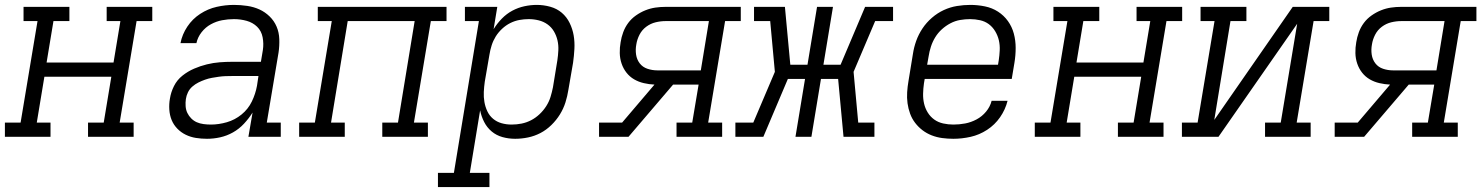

<svg xmlns="http://www.w3.org/2000/svg" viewBox="-33 -558 6053 783"><path d="M-13 0V-58H51L120 -472H63V-530H250V-472H185L157 -303H430L458 -472H402V-530H588V-472H524L455 -58H512V0H326V-58H390L421 -245H148L117 -58H173V0Z M811 8Q788 8 766 4.5Q744 1 724.5 -8.5Q705 -18 690 -33.5Q675 -49 667 -68.5Q659 -88 657.5 -111Q656 -134 660 -156Q664 -182 676.5 -207Q689 -232 711 -249.5Q733 -267 758.5 -278Q784 -289 810.5 -295.5Q837 -302 863 -304Q889 -306 915 -306H1031L1039 -354Q1043 -380 1038 -406Q1033 -432 1015.5 -449Q998 -466 973 -473Q948 -480 921 -480Q897 -480 873 -475.5Q849 -471 827 -459Q805 -447 789 -426.5Q773 -406 768 -382H703Q710 -418 731 -449.5Q752 -481 783.5 -501.5Q815 -522 850.5 -530Q886 -538 921 -538Q948 -538 975 -534Q1002 -530 1025 -519.5Q1048 -509 1066.5 -491Q1085 -473 1095 -449.5Q1105 -426 1106 -398.5Q1107 -371 1103 -344L1055 -58H1112V0H980L997 -99Q982 -75 962 -53.5Q942 -32 917 -18Q892 -4 865 2Q838 8 811 8ZM827 -50Q859 -50 892 -59.5Q925 -69 952 -91Q979 -113 994 -144Q1009 -175 1015 -208L1021 -248H915Q901 -248 887 -247.5Q873 -247 859 -245Q845 -243 831 -240.5Q817 -238 803 -233Q789 -228 776 -221.5Q763 -215 751.5 -205Q740 -195 733.5 -181.5Q727 -168 725 -154Q723 -140 724 -125Q725 -110 731 -97.5Q737 -85 747 -75Q757 -65 769.5 -59.5Q782 -54 797 -52Q812 -50 827 -50Z M1187 0V-58H1251L1320 -472H1263V-530H1788V-472H1724L1655 -58H1712V0H1526V-58H1590L1658 -472H1385L1317 -58H1373V0Z M1753 205V147H1818L1920 -472H1863V-530H1995L1980 -439Q1994 -462 2013.5 -482Q2033 -502 2056.5 -514.5Q2080 -527 2105.5 -532.5Q2131 -538 2156 -538Q2184 -538 2211 -530.5Q2238 -523 2258 -506Q2278 -489 2290 -464.5Q2302 -440 2306.5 -413.5Q2311 -387 2309.5 -358.5Q2308 -330 2304 -302L2285 -192Q2281 -166 2273 -140.5Q2265 -115 2250.5 -91.5Q2236 -68 2215.5 -48Q2195 -28 2171 -15.5Q2147 -3 2120.5 2.5Q2094 8 2068 8Q2041 8 2016 1Q1991 -6 1972 -22Q1953 -38 1941.5 -60.5Q1930 -83 1925 -108L1883 147H1963V205ZM2053 -50Q2074 -50 2094 -54Q2114 -58 2132.5 -67.5Q2151 -77 2167 -92Q2183 -107 2194.5 -125Q2206 -143 2212 -162.5Q2218 -182 2222 -202L2240 -312Q2243 -332 2244 -353Q2245 -374 2240.5 -393.5Q2236 -413 2226 -430Q2216 -447 2200 -458.5Q2184 -470 2164 -475Q2144 -480 2123 -480Q2104 -480 2085 -476.5Q2066 -473 2048 -464Q2030 -455 2014.5 -440.5Q1999 -426 1988.5 -409Q1978 -392 1972 -373Q1966 -354 1963 -335L1944 -225Q1941 -204 1940 -183Q1939 -162 1942.5 -142Q1946 -122 1954.5 -104Q1963 -86 1978 -73.5Q1993 -61 2012.5 -55.5Q2032 -50 2053 -50Z M2410 0V-58H2504L2636 -213Q2614 -214 2592.5 -219Q2571 -224 2553 -234.5Q2535 -245 2522 -261.5Q2509 -278 2502 -298.5Q2495 -319 2494.5 -341.5Q2494 -364 2498 -386Q2501 -406 2508.5 -426.5Q2516 -447 2529 -464.5Q2542 -482 2560.5 -495Q2579 -508 2599 -516Q2619 -524 2639.5 -527Q2660 -530 2681 -530H2988V-472H2924L2855 -58H2912V0H2726V-58H2790L2816 -213H2712L2530 0ZM2648 -271H2825L2858 -472H2681Q2661 -472 2640.5 -467Q2620 -462 2602.5 -449Q2585 -436 2575 -416.5Q2565 -397 2562 -377Q2558 -356 2561 -335.5Q2564 -315 2576 -299.5Q2588 -284 2607.5 -277.5Q2627 -271 2648 -271Z M2966 0V-58H3039L3127 -265L3108 -472H3042V-530H3168L3190 -294H3260L3299 -530H3364L3325 -294H3395L3495 -530H3609V-472H3536L3448 -265L3467 -58H3533V0H3407L3385 -236H3315L3276 0H3211L3250 -236H3180L3080 0Z M3855 8Q3832 8 3809.5 5Q3787 2 3766.5 -6Q3746 -14 3729 -27Q3712 -40 3699 -57Q3686 -74 3678.5 -94.5Q3671 -115 3668 -137Q3665 -159 3666.5 -182Q3668 -205 3672 -228L3690 -338Q3694 -365 3703.5 -391.5Q3713 -418 3729 -442Q3745 -466 3767.5 -485.5Q3790 -505 3816 -517Q3842 -529 3869.5 -533.5Q3897 -538 3924 -538Q3954 -538 3983.5 -532Q4013 -526 4037 -510.5Q4061 -495 4077.5 -472Q4094 -449 4101.5 -421Q4109 -393 4109 -362.5Q4109 -332 4104 -302L4093 -236H3738L3735 -218Q3732 -197 3731.5 -176Q3731 -155 3735.5 -135.5Q3740 -116 3750.5 -99Q3761 -82 3777 -70.5Q3793 -59 3813.5 -54.5Q3834 -50 3855 -50Q3879 -50 3903 -54.5Q3927 -59 3949.5 -71Q3972 -83 3988.5 -103Q4005 -123 4011 -147H4076Q4067 -111 4045.5 -80Q4024 -49 3992.5 -28.5Q3961 -8 3925.5 0Q3890 8 3855 8ZM3748 -294H4037L4040 -312Q4043 -332 4044 -353Q4045 -374 4040.5 -393.5Q4036 -413 4025.5 -430.5Q4015 -448 3999.5 -459.5Q3984 -471 3964 -475.5Q3944 -480 3923 -480Q3903 -480 3882.5 -476.5Q3862 -473 3843 -463Q3824 -453 3808 -438.5Q3792 -424 3781 -406Q3770 -388 3763.5 -368Q3757 -348 3754 -328Z M4187 0V-58H4251L4320 -472H4263V-530H4450V-472H4385L4357 -303H4630L4658 -472H4602V-530H4788V-472H4724L4655 -58H4712V0H4526V-58H4590L4621 -245H4348L4317 -58H4373V0Z M4787 0V-58H4851L4920 -472H4863V-530H5050V-472H4985L4919 -69L5239 -530H5388V-472H5324L5255 -58H5312V0H5126V-58H5190L5257 -461L4936 0Z M5410 0V-58H5504L5636 -213Q5614 -214 5592.5 -219Q5571 -224 5553 -234.5Q5535 -245 5522 -261.5Q5509 -278 5502 -298.5Q5495 -319 5494.5 -341.5Q5494 -364 5498 -386Q5501 -406 5508.5 -426.5Q5516 -447 5529 -464.5Q5542 -482 5560.5 -495Q5579 -508 5599 -516Q5619 -524 5639.5 -527Q5660 -530 5681 -530H5988V-472H5924L5855 -58H5912V0H5726V-58H5790L5816 -213H5712L5530 0ZM5648 -271H5825L5858 -472H5681Q5661 -472 5640.5 -467Q5620 -462 5602.5 -449Q5585 -436 5575 -416.5Q5565 -397 5562 -377Q5558 -356 5561 -335.5Q5564 -315 5576 -299.5Q5588 -284 5607.5 -277.5Q5627 -271 5648 -271Z"/></svg>

Font: Iosevka Slab LtExObl
Style: Regular
Weight: 300
Width: 7
Italic angle: -9°
Monospace: yes
Designer: Belleve Invis
Foundry: Belleve Invis
Version: Version 11.1.0; ttfautohint (v1.8.3)